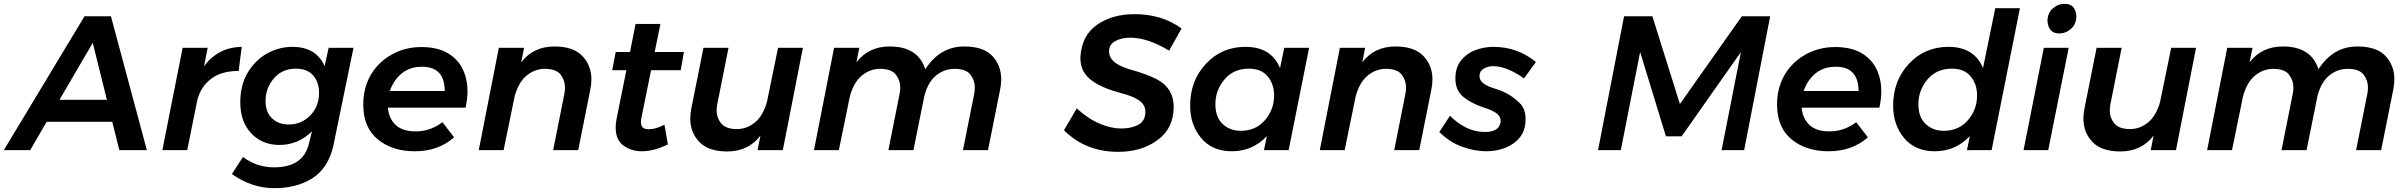

<svg xmlns="http://www.w3.org/2000/svg" viewBox="-74 -785 12590 1004"><path d="M694 0H550L513 -148H170L84 0H-54L368 -700H506ZM485 -263 411 -561 237 -263Z M905 0H775L881 -535H1012L993 -439Q1067 -538 1190 -540L1174 -414Q1084 -414 1030 -373Q976 -332 958 -263Z M1361.5 199Q1242.5 199 1138.5 125L1196.5 36Q1269.5 90 1358.5 90Q1510.5 90 1540.5 -31L1557.5 -98Q1484.5 -27 1387.5 -27Q1297.5 -27 1240 -87.5Q1182.5 -148 1182.5 -250Q1182.5 -339 1220.5 -404Q1261.5 -472 1323.8 -506Q1386 -540 1454.5 -540Q1579.5 -540 1623.5 -439L1644.5 -535H1774.5L1668.5 -20Q1641.5 95 1559.5 147Q1477.5 199 1361.5 199ZM1435.5 -134Q1502.5 -134 1548.5 -181.5Q1594.5 -229 1594.5 -300Q1594.5 -354 1564 -390Q1533.5 -426 1473.5 -426Q1401.5 -426 1358 -375Q1314.5 -324 1314.5 -257Q1314.5 -199.5 1348 -166.8Q1381.5 -134 1435.5 -134Z M2095.5 6Q1976.5 6 1901 -56.5Q1825.5 -119 1825.5 -238Q1825.5 -300.5 1844.8 -351Q1864 -401.5 1898 -439.2Q1932 -477 1976.5 -501Q2045.5 -539 2129.5 -539Q2211 -539 2264.5 -508.8Q2318 -478.5 2344.2 -426.2Q2370.5 -374 2370.5 -308Q2370.5 -266 2360.5 -222H1954.5Q1958.5 -167 1994 -132.5Q2029.5 -98 2099.5 -98Q2176.5 -98 2239.5 -146L2300.5 -67Q2218.5 6 2095.5 6ZM2251.5 -309Q2251.5 -436 2132.5 -436Q2068.5 -436 2026 -400.5Q1983.5 -365 1964.5 -309Z M2949.5 0H2818.5L2877.5 -296Q2880.5 -312 2880.5 -327Q2880.5 -365 2857.5 -395Q2834.5 -425 2774.5 -425Q2724 -425 2681.2 -391Q2638.5 -357 2617.5 -283L2559.5 0H2429.5L2534.5 -535H2666.5L2651.5 -459Q2714.5 -542 2825.5 -542Q2923.5 -542 2971 -492.5Q3018.5 -443 3018.5 -370Q3018.5 -344 3012.5 -315Z M3281.5 6Q3227.5 6 3186.5 -23.5Q3145.5 -53 3145.5 -118Q3145.5 -140 3149.5 -160L3201.5 -418H3127.5L3145.5 -513H3220.5L3249.5 -660H3379.5L3349.5 -513H3502.5L3485.5 -418H3330.5L3280.5 -171Q3277.5 -156 3277.5 -145Q3277.5 -110 3316.5 -109Q3355.5 -109 3400.5 -133L3418.5 -30Q3346.5 6 3281.5 6Z M3728.5 7Q3630.5 7 3583 -42.5Q3535.5 -92 3535.5 -165Q3535.5 -191 3541.5 -220L3604.5 -535H3735.5L3676.5 -239Q3673.5 -222 3673.5 -208Q3673.5 -168 3698 -139Q3722.5 -110 3779.5 -110Q3830 -110 3872.8 -144Q3915.5 -178 3936.5 -252L3994.5 -535H4124.5L4019.5 0H3887.5L3902.5 -76Q3839.5 7 3728.5 7Z M5092.5 0H4961.5L5020.5 -296Q5023.5 -313 5023.5 -327Q5023.5 -365 5000.5 -395Q4977.5 -425 4917.5 -425Q4864 -425 4821.2 -390.5Q4778.5 -356 4759.5 -283L4702.5 0H4571.5L4630.5 -296Q4633.5 -312 4633.5 -327Q4633.5 -365 4610.5 -395Q4587.5 -425 4527.5 -425Q4477 -425 4434.2 -391Q4391.5 -357 4370.5 -283L4312.5 0H4182.5L4287.5 -535H4419.5L4404.5 -459Q4467.5 -542 4578.5 -542Q4726.5 -542 4764.5 -423Q4841.5 -542 4967.5 -542Q5068.5 -542 5115 -492.5Q5161.5 -443 5161.5 -370Q5161.5 -344 5155.5 -315Z M5773.5 9Q5602.5 9 5489.5 -104L5556.5 -218Q5618 -162.5 5677.5 -137.8Q5737 -113 5787.5 -113Q5842.5 -113 5879 -133Q5915.5 -153 5915.5 -200Q5915.5 -237 5881.8 -260.5Q5848 -284 5777.5 -301Q5644.5 -338 5601.5 -397Q5575.5 -431 5575.5 -486Q5582.5 -600 5662.5 -655.5Q5742.5 -711 5858.5 -711Q6002.5 -711 6104.5 -636L6039.5 -520Q5927.5 -588 5836.5 -588Q5791.5 -588 5758.5 -570.5Q5725.5 -553 5725.5 -517Q5725.5 -482 5757.8 -457.2Q5790 -432.5 5862.5 -414Q5916.5 -398 5961.5 -377Q6063.5 -331 6063.5 -225Q6062.5 -109 5971.5 -47Q5889.5 9 5773.5 9Z M6367.5 6Q6265.5 6 6207.5 -62.5Q6149.5 -131 6149.5 -233Q6149.5 -363 6232 -451.5Q6314.5 -540 6438.5 -540Q6573.5 -540 6619.5 -429L6641.5 -535H6771.5L6664.5 0H6535.5L6550.5 -73Q6475.5 6 6367.5 6ZM6414.5 -101Q6492.5 -101 6540.5 -156.5Q6588.5 -212 6588.5 -286Q6588.5 -345 6555 -385.5Q6521.5 -426 6456.5 -426Q6376.5 -426 6329 -369.5Q6281.5 -313 6281.5 -240Q6281.5 -172 6319.5 -136.5Q6357.5 -101 6414.5 -101Z M7347.5 0H7216.5L7275.5 -296Q7278.5 -312 7278.5 -327Q7278.5 -365 7255.5 -395Q7232.5 -425 7172.5 -425Q7122 -425 7079.2 -391Q7036.5 -357 7015.5 -283L6957.5 0H6827.5L6932.5 -535H7064.5L7049.5 -459Q7112.5 -542 7223.5 -542Q7321.5 -542 7369 -492.5Q7416.5 -443 7416.5 -370Q7416.5 -344 7410.5 -315Z M7697.5 6Q7637 6 7571 -18Q7505 -42 7452.5 -95L7508.5 -180Q7541.5 -144.5 7589 -119.8Q7636.5 -95 7692.5 -95Q7768.5 -95 7773.5 -152Q7773.5 -176.5 7750.5 -193.2Q7727.5 -210 7683.5 -223Q7616.5 -246 7576.5 -279.5Q7536.5 -313 7536.5 -375Q7536.5 -430.5 7564.5 -467Q7594.5 -505 7640 -522.5Q7685.5 -540 7735.5 -540Q7860.5 -540 7957.5 -461L7895.5 -375Q7804.5 -439 7734.5 -439Q7706.5 -439 7684.5 -426Q7662.5 -413 7662.5 -387Q7662.5 -364.5 7683.8 -348.5Q7705 -332.5 7750.5 -319Q7824.5 -297 7879.5 -239Q7903.5 -209 7903.5 -162Q7903.5 -105 7874.8 -68.2Q7846 -31.5 7799.5 -12.8Q7753 6 7697.5 6Z M9046.5 0H8928.5L9029.5 -513L8719.5 -72H8637.5L8502.5 -513L8401.5 0H8282.5L8418.5 -700H8566.5L8710.5 -241L9034.5 -700H9182.5Z M9488.5 6Q9369.5 6 9294 -56.5Q9218.5 -119 9218.5 -238Q9218.5 -300.5 9237.8 -351Q9257 -401.5 9291 -439.2Q9325 -477 9369.5 -501Q9438.5 -539 9522.5 -539Q9604 -539 9657.5 -508.8Q9711 -478.5 9737.2 -426.2Q9763.5 -374 9763.5 -308Q9763.5 -266 9753.5 -222H9347.5Q9351.5 -167 9387 -132.5Q9422.5 -98 9492.5 -98Q9569.5 -98 9632.5 -146L9693.5 -67Q9611.5 6 9488.5 6ZM9644.5 -309Q9644.5 -436 9525.5 -436Q9461.5 -436 9419 -400.5Q9376.5 -365 9357.5 -309Z M10043.5 6Q9941.5 6 9883.5 -62.5Q9825.5 -131 9825.5 -233Q9825.5 -363 9908 -451.5Q9990.5 -540 10114.5 -540Q10249.5 -540 10295.5 -429L10359.5 -742H10488.5L10340.5 0H10211.5L10226.5 -73Q10151.5 6 10043.5 6ZM10090.5 -101Q10168.5 -101 10216.5 -156.5Q10264.5 -212 10264.5 -286Q10264.5 -345 10231 -385.5Q10197.5 -426 10132.5 -426Q10052.5 -426 10005 -369.5Q9957.5 -313 9957.5 -240Q9957.5 -172 9995.5 -136.5Q10033.5 -101 10090.5 -101Z M10693.5 -610Q10638.5 -610 10632.5 -674Q10632.5 -716 10660 -740.5Q10687.5 -765 10722.5 -765Q10779.5 -765 10783.5 -701Q10783.5 -659 10756 -634.5Q10728.5 -610 10693.5 -610ZM10636.5 0H10507.5L10613.5 -535H10743.5Z M11013.5 7Q10915.5 7 10868 -42.5Q10820.5 -92 10820.5 -165Q10820.5 -191 10826.5 -220L10889.5 -535H11020.5L10961.5 -239Q10958.5 -222 10958.5 -208Q10958.5 -168 10983 -139Q11007.5 -110 11064.5 -110Q11115 -110 11157.8 -144Q11200.5 -178 11221.5 -252L11279.5 -535H11409.5L11304.5 0H11172.5L11187.5 -76Q11124.5 7 11013.5 7Z M12377.5 0H12246.5L12305.5 -296Q12308.5 -313 12308.5 -327Q12308.5 -365 12285.5 -395Q12262.5 -425 12202.5 -425Q12149 -425 12106.2 -390.5Q12063.5 -356 12044.5 -283L11987.5 0H11856.5L11915.5 -296Q11918.5 -312 11918.5 -327Q11918.5 -365 11895.5 -395Q11872.5 -425 11812.5 -425Q11762 -425 11719.2 -391Q11676.5 -357 11655.5 -283L11597.5 0H11467.5L11572.5 -535H11704.5L11689.5 -459Q11752.5 -542 11863.5 -542Q12011.5 -542 12049.5 -423Q12126.5 -542 12252.5 -542Q12353.5 -542 12400 -492.5Q12446.5 -443 12446.5 -370Q12446.5 -344 12440.5 -315Z"/></svg>

Font: Argentum Sans Medium
Style: Italic
Weight: 500
Italic angle: -11°
Designer: Julieta Ulanovsky (font), Cristiano Sobral (main changes and remaster)
Foundry: Julieta Ulanovsky (font), Cristiano Sobral (main changes and remaster)
Version: Version 2.007;June 15, 2022;FontCreator 14.0.0.2814 64-bit; 